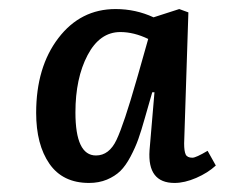

<svg xmlns="http://www.w3.org/2000/svg" viewBox="-20 -762 492 420"><path d="M382.8 -448.2Q382.8 -431.2 386.2 -424.1Q389.6 -417 400.9 -417Q408.7 -417 434.1 -432.1L452.1 -399.9Q434.6 -383.8 409.2 -372.8Q383.8 -361.8 361.8 -361.8Q302.2 -361.8 307.1 -433.1L317.9 -560.1H313L296.9 -503.9Q289.1 -476.1 282.5 -457.5Q275.9 -439 265.4 -419.2Q254.9 -399.4 243.2 -387.9Q231.4 -376.5 213.9 -369.1Q196.3 -361.8 174.8 -361.8Q117.2 -361.8 88.1 -403.8Q59.1 -445.8 59.1 -515.1Q59.1 -615.2 107.7 -678.7Q156.2 -742.2 232.9 -742.2Q276.9 -742.2 315.9 -724.1L372.1 -742.2L392.1 -734.9ZM189.9 -421.9Q218.8 -421.9 234.9 -456.1Q251 -490.2 278.8 -587.4Q281.2 -595.2 282.2 -599.1L304.2 -676.8Q272.9 -691.9 243.2 -691.9Q198.2 -691.9 171.6 -641.4Q145 -590.8 145 -516.1Q145 -421.9 189.9 -421.9Z"/></svg>

Font: Literata Book SemiBold
Style: Italic
Weight: 600
Italic angle: -3°
Designer: Latin by Veronika Burian and Jose Scaglione. Greek by Irene Vlachou. Cyrillic by Vera Evstafieva
Foundry: TypeTogether
Version: Version 1.003;PS 001.003;hotconv 1.0.88;makeotf.lib2.5.64775